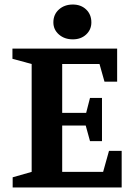

<svg xmlns="http://www.w3.org/2000/svg" viewBox="-20 -829 585 849"><path d="M36 0V-45L120 -69V-546L35 -569V-614H498V-468H442L420 -546H255V-330H361L378 -396H431V-205H378L359 -274H255V-69H436L462 -162H518V0ZM302 -655Q265 -655 240.5 -676.5Q216 -698 216 -730Q216 -765 240.5 -787Q265 -809 302 -809Q338 -809 361 -787Q384 -765 384 -730Q384 -698 361 -676.5Q338 -655 302 -655Z"/></svg>

Font: Manuale
Style: Bold
Weight: 700
Version: Version 1.002